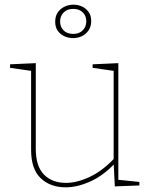

<svg xmlns="http://www.w3.org/2000/svg" viewBox="-20 -795 648 821"><path d="M261 6Q195 6 154 -33Q113 -72 113 -154V-499L120 -491L23 -505V-520L133 -525V-159Q133 -84 168 -48.5Q203 -13 262 -13Q309 -13 363.5 -38.5Q418 -64 470 -119L466 -108V-500L473 -491L376 -505V-520L486 -525V-23L479 -27L576 -17V-2L471 2L466 -98L470 -95Q420 -43 365 -18.5Q310 6 261 6ZM292 -632Q274 -632 256.5 -639.5Q239 -647 227.5 -662.5Q216 -678 216 -702Q216 -726 227 -742Q238 -758 256 -766.5Q274 -775 294 -775Q313 -775 330 -767.5Q347 -760 358.5 -744.5Q370 -729 370 -705Q370 -682 359 -665.5Q348 -649 330.5 -640.5Q313 -632 292 -632ZM293 -650Q319 -650 334 -665.5Q349 -681 349 -704Q349 -727 334 -742Q319 -757 293 -757Q267 -757 252 -741.5Q237 -726 237 -703Q237 -680 252 -665Q267 -650 293 -650Z"/></svg>

Font: Bitter Thin
Style: Regular
Weight: 100
Designer: Sol Matas, and Bitter project Authors
Foundry: Sol Matas
Version: Version 2.002